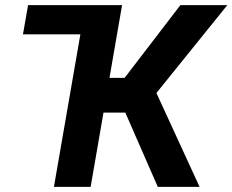

<svg xmlns="http://www.w3.org/2000/svg" viewBox="-20 -731 909 751"><path d="M597.2 0H760.7L591.8 -367.2L869.1 -710.9H685.5L467.3 -426.3H408.2L457.5 -710.9H89.8L69.8 -596.7H294.4L190.9 0H334.5L384.8 -290.5H470.2Z"/></svg>

Font: Roboto
Style: Bold Italic
Weight: 700
Italic angle: -12°
Designer: Google
Version: Version 2.137; 2017